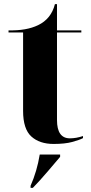

<svg xmlns="http://www.w3.org/2000/svg" viewBox="-20 -682 438 923"><path d="M238 10Q292 10 327 0.5Q362 -9 379 -18V-28Q346 -17 316 -17Q254 -17 254 -105V-526H371V-536H254V-662H244Q226 -591 163 -561Q107 -534 21 -536V-526H91V-149Q91 -62 130.5 -26Q170 10 238 10ZM127 221H138Q171 187 209.5 142Q248 97 269 72V61H171Q158 141 127 211Z"/></svg>

Font: Noto Serif Display SemiCondensed Extra
Style: Regular
Weight: 800
Width: 4
Designer: Monotype Design Team
Foundry: Monotype Imaging Inc.
Version: Version 1.900